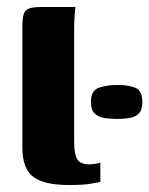

<svg xmlns="http://www.w3.org/2000/svg" viewBox="-20 -525 427 549"><path d="M176 4Q106 4 75 -19.5Q44 -43 44 -103V-451Q44 -473 48 -485Q52 -497 64 -501Q76 -505 99 -505H196Q195 -502 193.5 -483Q192 -464 192 -441V-120Q192 -84 201 -69.5Q210 -55 235 -55Q244 -55 254.5 -57Q265 -59 267 -60V-5Q260 -4 241 0Q222 4 176 4ZM240 -234Q240 -266 262.5 -274Q285 -282 316 -282Q349 -282 368 -273.5Q387 -265 387 -234Q387 -211 377.5 -201Q368 -191 352 -188Q336 -185 314 -185Q293 -185 276.5 -188Q260 -191 250 -201Q240 -211 240 -234Z"/></svg>

Font: Genos
Style: Bold
Weight: 700
Designer: Robert E. Leuschke
Foundry: Robert E. Leuschke
Version: Version 1.010